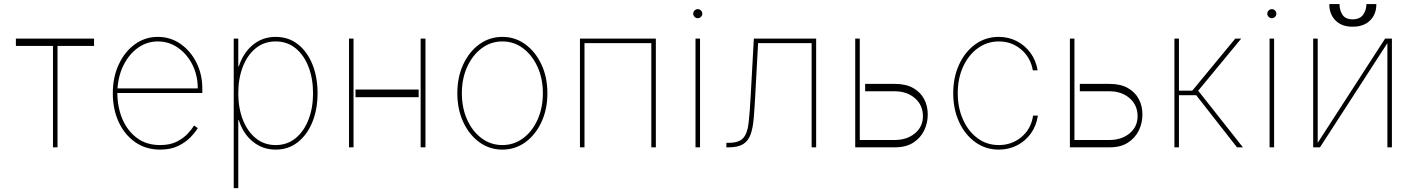

<svg xmlns="http://www.w3.org/2000/svg" viewBox="-20 -739 7098 963"><path d="M59.7 -508.5V-545.5H451.7V-508.5H268.5V0H245.7V-508.5Z M783 11.4Q711.6 11.4 658.2 -25.9Q604.8 -63.2 575.3 -127.1Q545.8 -191.1 545.8 -271.3Q545.8 -351.6 575.5 -415.5Q605.1 -479.4 656.2 -516.7Q707.4 -554 771.7 -554Q835.2 -554 885.7 -518.6Q936.1 -483.3 965.4 -424.7Q994.7 -366.1 994.7 -295.5V-272.7H568.5Q568.9 -201.3 593.9 -142Q619 -82.7 666.7 -47.1Q714.5 -11.4 783 -11.4Q833.5 -11.4 867.7 -29.1Q902 -46.9 922.8 -70Q943.5 -93 953.5 -109.4L971.9 -96.6Q959.9 -76 935.7 -50.8Q911.6 -25.6 873.9 -7.1Q836.3 11.4 783 11.4ZM569.2 -295.5H971.9Q971.9 -361.2 945 -414.6Q918 -468 872.5 -499.6Q827.1 -531.2 771.7 -531.2Q718 -531.2 673.8 -500.5Q629.6 -469.8 601.9 -416.5Q574.2 -363.3 569.2 -295.5Z M1152.3 204.5V-545.5H1175.1V-406.2H1177.9Q1199.9 -474.1 1248.4 -514Q1296.9 -554 1362.6 -554Q1427.2 -554 1474.3 -516.9Q1521.3 -479.8 1547.1 -415.8Q1572.8 -351.9 1572.8 -271.3Q1572.8 -191.1 1546.9 -127.1Q1521 -63.2 1473.7 -25.9Q1426.5 11.4 1362.6 11.4Q1297.6 11.4 1248.4 -28.4Q1199.2 -68.2 1177.9 -136.4H1175.1V204.5ZM1175.1 -271.3Q1175.1 -197.4 1198 -138.7Q1220.9 -79.9 1263 -45.6Q1305 -11.4 1362.6 -11.4Q1420.1 -11.4 1462.2 -45.6Q1504.3 -79.9 1527.2 -138.7Q1550.1 -197.4 1550.1 -271.3Q1550.1 -345.2 1527.3 -403.9Q1504.6 -462.7 1462.5 -497Q1420.5 -531.2 1362.6 -531.2Q1304.7 -531.2 1262.6 -497Q1220.5 -462.7 1197.8 -403.9Q1175.1 -345.2 1175.1 -271.3Z M2114 -545.5V0H2089.8V-545.5ZM1753.2 -545.5V0H1730.5V-545.5ZM2079.9 -289.8V-251.4H1763.1V-289.8Z M2499.6 11.4Q2435.4 11.4 2384.2 -25.7Q2333.1 -62.9 2303.4 -127Q2273.8 -191.1 2273.8 -271.3Q2273.8 -351.9 2303.4 -415.8Q2333.1 -479.8 2384.2 -516.9Q2435.4 -554 2499.6 -554Q2563.9 -554 2614.9 -516.7Q2665.8 -479.4 2695.7 -415.5Q2725.5 -351.6 2725.5 -271.3Q2725.5 -191.1 2695.8 -127Q2666.2 -62.9 2615.1 -25.7Q2563.9 11.4 2499.6 11.4ZM2499.6 -11.4Q2557.5 -11.4 2603.5 -45.5Q2649.5 -79.5 2676.1 -138.5Q2702.8 -197.4 2702.8 -271.3Q2702.8 -345.2 2676 -403.9Q2649.1 -462.7 2603.3 -497Q2557.5 -531.2 2499.6 -531.2Q2442.1 -531.2 2396.1 -497Q2350.1 -462.7 2323.3 -403.9Q2296.5 -345.2 2296.5 -271.3Q2296.5 -197.4 2323.2 -138.5Q2349.8 -79.5 2395.8 -45.5Q2441.8 -11.4 2499.6 -11.4Z M2888.8 0V-545.5H3269.5V0H3246.8V-522.7H2911.6V0Z M3468.4 0V-545.5H3491.1V0ZM3479.8 -647.7Q3470.5 -647.7 3463.8 -654.5Q3457 -661.2 3457 -670.5Q3457 -679.7 3463.8 -686.4Q3470.5 -693.2 3479.8 -693.2Q3489 -693.2 3495.7 -686.4Q3502.5 -679.7 3502.5 -670.5Q3502.5 -661.2 3495.7 -654.5Q3489 -647.7 3479.8 -647.7Z M3623.2 0V-22.7H3634.6Q3686.1 -22.7 3707.4 -46.2Q3728.7 -69.6 3734.7 -122.3Q3740.8 -175.1 3745.4 -262.8L3761 -545.5H4073.5V0H4050.8V-522.7H3782.3L3768.1 -261.4Q3764.6 -196 3760.5 -146.8Q3756.4 -97.7 3744.9 -65.2Q3733.3 -32.7 3707.6 -16.3Q3681.8 0 3634.6 0Z M4319.2 -318.2H4468.4Q4524.1 -318.2 4560.7 -297.2Q4597.3 -276.3 4615.4 -241.5Q4633.5 -206.7 4633.2 -164.8Q4633.5 -122.9 4615.4 -85Q4597.3 -47.2 4560.7 -23.6Q4524.1 0 4468.4 0H4269.5V-545.5H4292.3V-36.9H4468.4Q4529.8 -37.3 4569.4 -70.5Q4609 -103.7 4609 -156.2Q4609 -211.3 4569.4 -246.1Q4529.8 -280.9 4468.4 -281.2H4319.2Z M4989.7 11.4Q4923.7 11.4 4872 -25.7Q4820.3 -62.9 4790.7 -126.8Q4761 -190.7 4761 -271.3Q4761 -351.2 4790.5 -415.3Q4820 -479.4 4871.6 -516.7Q4923.3 -554 4989.7 -554Q5038.7 -554 5079.7 -532.8Q5120.7 -511.7 5148.4 -473.9Q5176.1 -436.1 5184.3 -386.4H5160.2Q5149.1 -450.6 5101.7 -490.9Q5054.3 -531.2 4989.7 -531.2Q4931.1 -531.2 4884.4 -497.3Q4837.7 -463.4 4810.7 -404.7Q4783.7 -345.9 4783.7 -271.3Q4783.7 -198.9 4809.8 -139.9Q4835.9 -81 4882.5 -46.2Q4929 -11.4 4989.7 -11.4Q5055 -11.4 5103.3 -51.8Q5151.6 -92.3 5161.6 -159.1H5185.7Q5177.9 -107.6 5150.2 -69.2Q5122.5 -30.9 5081 -9.8Q5039.4 11.4 4989.7 11.4Z M5396 -318.2H5545.1Q5600.9 -318.2 5637.4 -297.2Q5674 -276.3 5692.1 -241.5Q5710.2 -206.7 5709.9 -164.8Q5710.2 -122.9 5692.1 -85Q5674 -47.2 5637.4 -23.6Q5600.9 0 5545.1 0H5346.2V-545.5H5369V-36.9H5545.1Q5606.5 -37.3 5646.1 -70.5Q5685.7 -103.7 5685.7 -156.2Q5685.7 -211.3 5646.1 -246.1Q5606.5 -280.9 5545.1 -281.2H5396Z M5870.4 0V-545.5H5893.1V-284.1H5959.9L6175.8 -545.5H6205.6L5989.7 -284.1L6214.1 0H6184.3L5979.8 -261.4H5893.1V0Z M6347.7 0V-545.5H6370.4V0ZM6359 -647.7Q6349.8 -647.7 6343 -654.5Q6336.3 -661.2 6336.3 -670.5Q6336.3 -679.7 6343 -686.4Q6349.8 -693.2 6359 -693.2Q6368.3 -693.2 6375 -686.4Q6381.7 -679.7 6381.7 -670.5Q6381.7 -661.2 6375 -654.5Q6368.3 -647.7 6359 -647.7Z M6589.1 -22.7 6927.2 -545.5H6961.3V0H6938.6V-522.7L6600.5 0H6566.4V-545.5H6589.1ZM6833.5 -718.7H6883.2Q6883.5 -667.6 6851.6 -636.2Q6819.6 -604.8 6763.8 -605.1Q6710.2 -604.8 6678.6 -636.2Q6647 -667.6 6647.4 -718.7H6698.5Q6698.5 -687.5 6713.2 -665Q6728 -642.4 6763.8 -642Q6800.8 -642.4 6816.9 -665.1Q6833.1 -687.9 6833.5 -718.7Z"/></svg>

Font: Inter UI Thin
Style: Regular
Weight: 100
Designer: Rasmus Andersson
Foundry: rsms
Version: 3.2;8d6f07862